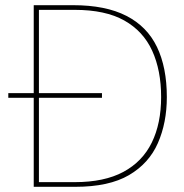

<svg xmlns="http://www.w3.org/2000/svg" viewBox="-20 -720 710 740"><path d="M12 -343V-361H373V-343ZM110 0V-700H262Q387 -700 467 -659Q547 -618 585 -539Q623 -460 623 -346Q623 -247 588.5 -168.5Q554 -90 477 -45Q400 0 270 0ZM130 -18H268Q382 -18 455.5 -57.5Q529 -97 565 -170.5Q601 -244 601 -346Q601 -449 566.5 -524.5Q532 -600 459 -641Q386 -682 268 -682H130Z"/></svg>

Font: DM Sans 11pt Thin
Style: Regular
Weight: 250
Version: Version 4.004;gftools[0.9.30]